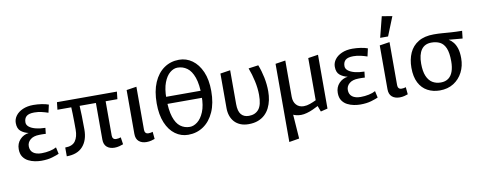

<svg xmlns="http://www.w3.org/2000/svg" viewBox="-72 -1043 4042 1618"><g transform="rotate(-10 1948.5 -233.5)"><path d="M207.4 13.3Q182.9 13.3 153.6 7.9Q124.3 2.5 97.4 -11.3Q70.5 -25.1 53.4 -50.2Q36.3 -75.4 36.3 -115.8Q36.3 -164.5 66.9 -197.3Q97.6 -230.2 142.6 -236Q103.9 -244.5 76.9 -267Q50 -289.4 50 -337.3Q50 -370.9 70.9 -399.1Q91.9 -427.4 130.8 -444.6Q169.8 -461.8 221.9 -461.8Q257.3 -461.8 292.4 -456.4Q327.5 -451 351.7 -442L336.5 -374.9Q311.4 -383.7 281.5 -390.8Q251.6 -398 218.9 -398Q171.9 -398 151.5 -380.4Q131.1 -362.7 131.1 -328.5Q131.1 -306.1 151.6 -289.6Q172.1 -273.1 207.9 -264Q243.7 -255 289 -254.2L283.3 -203.7Q277.5 -204.4 267.6 -204.8Q257.6 -205.2 247.2 -205.2Q236.7 -205.2 228 -204.9Q177.8 -204.4 150.8 -181.4Q123.9 -158.5 123.9 -125.5Q123.9 -88 149.5 -68.5Q175.1 -49 221.7 -49Q257.4 -49 291.5 -56.3Q325.6 -63.5 348.3 -76.5L360.8 -19.4Q341.8 -10.6 302.3 1.3Q262.7 13.3 207.4 13.3Z M424.8 13.3V-61.8Q486.6 -61.8 512.1 -98Q537.5 -134.3 537.5 -194.7Q537.5 -228.4 537.1 -262.8Q536.7 -297.3 535.8 -331.5Q534.9 -365.8 533.1 -397.2L604 -413.5Q607.3 -361.6 608.7 -299.8Q610.2 -238 610.2 -183.8Q610.2 -92.1 563.2 -39.4Q516.2 13.3 424.8 13.3ZM834.6 11.8Q794.3 11.8 769.4 -9.4Q744.5 -30.7 744.5 -73.9V-398.6L827.8 -411.7V-93.2Q827.8 -77.1 835.9 -67.6Q844.1 -58.1 860.4 -58.1Q882.5 -58.1 900.5 -65.1L909.5 -4.2Q898.4 0.6 877 6.2Q855.7 11.8 834.6 11.8ZM415.3 -386.7 422.4 -450.3H935.4L928.4 -386.7Z M1108.5 11.8Q1068.2 11.8 1043.3 -9.4Q1018.4 -30.7 1018.4 -73.9V-449L1104.3 -462.1V-93.2Q1104.3 -77.1 1112.4 -67.6Q1120.6 -58.1 1136.8 -58.1Q1158 -58.1 1173.4 -64.3L1179.3 -2.4Q1168.7 1.9 1149 6.9Q1129.3 11.8 1108.5 11.8Z M1465.5 12.6Q1404.6 12.6 1355.1 -23.2Q1305.6 -59 1276.9 -127.6Q1248.3 -196.3 1248.3 -293.3Q1248.3 -398 1280.1 -471.8Q1311.9 -545.5 1368.1 -584.7Q1424.3 -623.8 1497 -623.8Q1558.6 -623.8 1609 -587.7Q1659.3 -551.5 1689.4 -483.3Q1719.4 -415 1719.4 -317.3Q1719.4 -213.3 1686.6 -139.5Q1653.8 -65.7 1596.4 -26.6Q1538.9 12.6 1465.5 12.6ZM1490 -50.7Q1522.5 -50.7 1555.3 -75.9Q1588.2 -101.2 1610.3 -154.2Q1632.5 -207.1 1632.5 -289.3Q1632.5 -389.7 1611.3 -449.1Q1590.2 -508.5 1554.1 -534.5Q1518.1 -560.6 1472.5 -560.6Q1439.4 -560.6 1407.9 -534.8Q1376.5 -509.1 1356.2 -456.2Q1335.9 -403.4 1335.9 -321.3Q1335.9 -221.5 1355.3 -162.2Q1374.7 -102.8 1409.6 -76.7Q1444.4 -50.7 1490 -50.7ZM1322 -274.2V-334.9H1642.5V-274.2Z M1982.2 12.8Q1942.4 12.8 1912.1 0.2Q1881.8 -12.3 1861.4 -34.9Q1841.1 -57.5 1831 -87.6Q1820.9 -117.7 1820.9 -152.7V-448.7L1906.6 -461.8V-172.3Q1906.6 -111.6 1929.7 -83.7Q1952.8 -55.7 1996.3 -55.7Q2050.7 -55.7 2080.8 -92.4Q2110.9 -129.1 2110.4 -216Q2110.2 -272 2096.8 -333.5Q2083.4 -395 2062.4 -450L2147.1 -461.8Q2167.6 -409.4 2179.7 -350.3Q2191.8 -291.2 2191.8 -230.9Q2191.8 -193 2184.5 -157.2Q2177.1 -121.5 2161.6 -90.5Q2146.2 -59.6 2121.6 -36.5Q2097.1 -13.4 2062.4 -0.3Q2027.7 12.8 1982.2 12.8Z M2363.7 -10 2379.2 205.9 2292.7 220.3V-220.5H2363.7ZM2598.9 13.3 2580.2 -36.8Q2559.9 -25.8 2533.7 -14Q2507.5 -2.1 2480.6 5.3Q2453.7 12.8 2431.1 12.8Q2389.6 12.8 2358.5 -3.2Q2327.3 -19.1 2310 -49Q2292.7 -78.9 2292.7 -120V-448.7L2378.4 -461.8V-152.3Q2378.4 -107.9 2402.3 -81.8Q2426.2 -55.7 2465.7 -55.7Q2492.6 -55.7 2520.1 -65.8Q2547.7 -75.8 2572.5 -87.7V-448.7L2658.2 -461.8V-1.3Z M2937.4 13.3Q2912.9 13.3 2883.6 7.9Q2854.3 2.5 2827.4 -11.3Q2800.5 -25.1 2783.4 -50.2Q2766.3 -75.4 2766.3 -115.8Q2766.3 -164.5 2796.9 -197.3Q2827.6 -230.2 2872.6 -236Q2833.9 -244.5 2806.9 -267Q2780 -289.4 2780 -337.3Q2780 -370.9 2800.9 -399.1Q2821.9 -427.4 2860.8 -444.6Q2899.8 -461.8 2951.9 -461.8Q2987.3 -461.8 3022.4 -456.4Q3057.5 -451 3081.7 -442L3066.5 -374.9Q3041.4 -383.7 3011.5 -390.8Q2981.6 -398 2948.9 -398Q2901.9 -398 2881.5 -380.4Q2861.1 -362.7 2861.1 -328.5Q2861.1 -306.1 2881.6 -289.6Q2902.1 -273.1 2937.9 -264Q2973.7 -255 3019 -254.2L3013.3 -203.7Q3007.5 -204.4 2997.6 -204.8Q2987.6 -205.2 2977.2 -205.2Q2966.7 -205.2 2958 -204.9Q2907.8 -204.4 2880.8 -181.4Q2853.9 -158.5 2853.9 -125.5Q2853.9 -88 2879.5 -68.5Q2905.1 -49 2951.7 -49Q2987.4 -49 3021.5 -56.3Q3055.6 -63.5 3078.3 -76.5L3090.8 -19.4Q3071.8 -10.6 3032.3 1.3Q2992.7 13.3 2937.4 13.3Z M3274.5 11.8Q3234.2 11.8 3209.3 -9.4Q3184.4 -30.7 3184.4 -73.9V-449L3270.3 -462.1V-93.2Q3270.3 -77.1 3278.4 -67.6Q3286.6 -58.1 3302.8 -58.1Q3324 -58.1 3339.4 -64.3L3345.3 -2.4Q3334.7 1.9 3315 6.9Q3295.3 11.8 3274.5 11.8ZM3198.9 -511.1 3243.9 -688.3 3332 -673.8 3266.5 -511.1Z M3618.9 12.8Q3560 12.8 3513.5 -12.2Q3466.9 -37.2 3440.6 -88.3Q3414.3 -139.5 3414.3 -216.5Q3414.3 -287.8 3439.2 -343.3Q3464.2 -398.8 3516.2 -430.2Q3568.2 -461.6 3648.1 -461.6Q3687.7 -461.6 3721.1 -458.8Q3754.6 -456 3793.7 -453.3Q3832.7 -450.5 3889.2 -449.7L3882.1 -384.9L3764.7 -395.2Q3785.3 -382.9 3802.7 -362.1Q3820 -341.3 3830.8 -307.9Q3841.6 -274.5 3841.6 -223.8Q3841.6 -157.6 3813.9 -103.9Q3786.2 -50.1 3736.2 -18.6Q3686.2 12.8 3618.9 12.8ZM3637.9 -51.9Q3676.9 -51.9 3702.9 -70.9Q3728.8 -89.9 3741.6 -126.1Q3754.4 -162.3 3754.4 -212.7Q3754.4 -285.5 3737.4 -325.5Q3720.3 -365.5 3689.2 -381.2Q3658.2 -396.9 3616.9 -396.9Q3559.1 -396.9 3530.1 -355.5Q3501.2 -314.1 3501.2 -236.7Q3501.2 -170.9 3518.6 -130Q3536 -89.2 3566.7 -70.5Q3597.4 -51.9 3637.9 -51.9Z"/></g></svg>

Font: Ancizar Sans Thin
Style: Regular
Weight: 100
Designer: Cesar Puertas, Viviana Monsalve, Julian Moncada, Julian Prieto, Jose Castro, Mariel Hernandez, Felipe Aragon, Sara Alarc
Version: Version 8.100